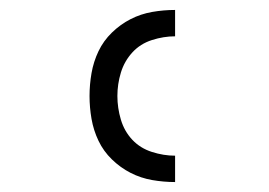

<svg xmlns="http://www.w3.org/2000/svg" viewBox="-20 -800 540 386"><path d="M332 -434Q309 -434 286 -438Q263 -442 242.5 -452.5Q222 -463 205 -479.5Q188 -496 178 -517Q168 -538 164 -561Q160 -584 160 -607Q160 -630 164 -653Q168 -676 178 -697Q188 -718 205 -734.5Q222 -751 242.5 -761.5Q263 -772 286 -776Q309 -780 332 -780V-727Q309 -727 285.5 -719.5Q262 -712 246 -694.5Q230 -677 223 -654Q216 -631 216 -607Q216 -583 223 -559.5Q230 -536 246 -519Q262 -502 285.5 -494.5Q309 -487 332 -487Z"/></svg>

Font: Iosevka Light
Style: Regular
Weight: 300
Monospace: yes
Designer: Belleve Invis
Foundry: Belleve Invis
Version: Version 32.5.0; ttfautohint (v1.8.4)